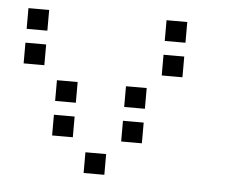

<svg xmlns="http://www.w3.org/2000/svg" viewBox="-41 -527 681 554"><g transform="rotate(5 300.0 -250.0)"><path d="M21 -480Q20 -480 20 -480Q20 -480 20 -479V-421Q20 -420 20 -420Q20 -420 21 -420H79Q80 -420 80 -420Q80 -420 80 -421V-479Q80 -480 80 -480Q80 -480 79 -480ZM421 -480Q420 -480 420 -480Q420 -480 420 -479V-421Q420 -420 420 -420Q420 -420 421 -420H479Q480 -420 480 -420Q480 -420 480 -421V-479Q480 -480 480 -480Q480 -480 479 -480ZM21 -380Q20 -380 20 -380Q20 -380 20 -379V-321Q20 -320 20 -320Q20 -320 21 -320H79Q80 -320 80 -320Q80 -320 80 -321V-379Q80 -380 80 -380Q80 -380 79 -380ZM421 -380Q420 -380 420 -380Q420 -380 420 -379V-321Q420 -320 420 -320Q420 -320 421 -320H479Q480 -320 480 -320Q480 -320 480 -321V-379Q480 -380 480 -380Q480 -380 479 -380ZM121 -280Q120 -280 120 -280Q120 -280 120 -279V-221Q120 -220 120 -220Q120 -220 121 -220H179Q180 -220 180 -220Q180 -220 180 -221V-279Q180 -280 180 -280Q180 -280 179 -280ZM321 -280Q320 -280 320 -280Q320 -280 320 -279V-221Q320 -220 320 -220Q320 -220 321 -220H379Q380 -220 380 -220Q380 -220 380 -221V-279Q380 -280 380 -280Q380 -280 379 -280ZM121 -180Q120 -180 120 -180Q120 -180 120 -179V-121Q120 -120 120 -120Q120 -120 121 -120H179Q180 -120 180 -120Q180 -120 180 -121V-179Q180 -180 180 -180Q180 -180 179 -180ZM321 -180Q320 -180 320 -180Q320 -180 320 -179V-121Q320 -120 320 -120Q320 -120 321 -120H379Q380 -120 380 -120Q380 -120 380 -121V-179Q380 -180 380 -180Q380 -180 379 -180ZM221 -80Q220 -80 220 -80Q220 -80 220 -79V-21Q220 -20 220 -20Q220 -20 221 -20H279Q280 -20 280 -20Q280 -20 280 -21V-79Q280 -80 280 -80Q280 -80 279 -80Z"/></g></svg>

Font: Doto Medium
Style: Regular
Weight: 500
Monospace: yes
Version: Version 1.000